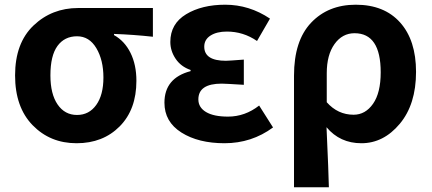

<svg xmlns="http://www.w3.org/2000/svg" viewBox="-20 -594 1833 815"><path d="M44 -274Q44 -411 122 -485.5Q200 -560 312 -560H629V-438Q547 -447 464 -450V-445Q509 -420 534 -369.5Q559 -319 559 -251Q559 -129 488 -57.5Q417 14 305 14Q193 14 118.5 -62.5Q44 -139 44 -274ZM307 -106Q358 -106 388.5 -148.5Q419 -191 419 -265Q419 -339 389 -389.5Q359 -440 307 -440Q254 -440 224 -399Q194 -358 194 -274Q194 -195 224.5 -150.5Q255 -106 307 -106Z M933 14Q822 14 750 -31.5Q678 -77 678 -158Q678 -263 789 -292V-297Q748 -311 725.5 -344.5Q703 -378 703 -416Q703 -493 770 -533.5Q837 -574 936 -574Q1038 -574 1126 -515L1071 -420Q1013 -460 943 -460Q900 -460 873.5 -443Q847 -426 847 -396Q847 -336 939 -336Q950 -336 1015 -341V-234Q935 -239 921 -239Q822 -239 822 -172Q822 -138 854.5 -118.5Q887 -99 948 -99Q1020 -99 1080 -146L1139 -53Q1048 14 933 14Z M1228 201V-273Q1228 -421 1300.5 -497.5Q1373 -574 1490 -574Q1611 -574 1678.5 -498.5Q1746 -423 1746 -289Q1746 -151 1677 -68.5Q1608 14 1514 14Q1423 14 1366 -54Q1375 143 1376 201ZM1481 -107Q1531 -107 1563.5 -153.5Q1596 -200 1596 -287Q1596 -453 1485 -453Q1433 -453 1400 -407Q1367 -361 1367 -283V-160Q1414 -107 1481 -107Z"/></svg>

Font: Noto Sans Korean Bold
Style: Bold
Weight: 700
Designer: Ryoko NISHIZUKA  (kana & ideographs); Paul D. Hunt (Latin, Greek & Cyrillic); Wenlong ZHANG  (bopomofo); Sandoll Communi
Foundry: Adobe Systems Incorporated
Version: Version 1.000;PS 1;hotconv 1.0.78;makeotf.lib2.5.61930